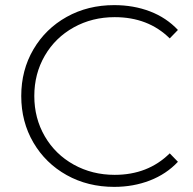

<svg xmlns="http://www.w3.org/2000/svg" viewBox="-20 -725 754 750"><path d="M63 -350Q63 -451 110.5 -532Q158 -613 240.5 -659Q323 -705 426 -705Q502 -705 566 -680.5Q630 -656 675 -608L643 -575Q559 -658 428 -658Q340 -658 268 -618Q196 -578 155 -507.5Q114 -437 114 -350Q114 -263 155 -192.5Q196 -122 268 -82Q340 -42 428 -42Q558 -42 643 -126L675 -93Q630 -45 565.5 -20Q501 5 426 5Q323 5 240.5 -41Q158 -87 110.5 -168Q63 -249 63 -350Z"/></svg>

Font: Montserrat Atlas Light
Style: Regular
Weight: 300
Designer: Julieta Ulanovsky
Foundry: Julieta Ulanovsky
Version: Version 7.200